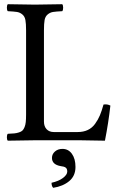

<svg xmlns="http://www.w3.org/2000/svg" viewBox="-20 -667 566 913"><path d="M276.9 41Q305.2 41 322 64.5Q338.9 87.9 338.9 127Q338.9 169.4 309.3 194.1Q279.8 218.8 232.9 226.1Q225.1 218.3 225.1 202.1Q259.8 194.3 279.8 179Q299.8 163.6 299.8 148.9Q299.8 135.3 292.2 129.9Q284.7 124.5 269 123Q227.1 115.7 227.1 84Q227.1 65.9 241.2 53.5Q255.4 41 276.9 41ZM147 0Q65.9 1 17.1 2Q12.7 -2.4 12.7 -14.4Q12.7 -26.4 17.1 -30.8Q37.1 -31.7 48.1 -32.7Q59.1 -33.7 70.3 -37.4Q81.5 -41 86.9 -46.4Q92.3 -51.8 96.7 -62.3Q101.1 -72.8 102.5 -86.7Q104 -100.6 104 -122.1V-522.9Q104 -554.7 100.8 -571.8Q97.7 -588.9 86.2 -598.4Q74.7 -607.9 60.8 -610.1Q46.9 -612.3 17.1 -613.8Q12.7 -618.2 12.7 -630.4Q12.7 -642.6 17.1 -647Q116.7 -645 146 -645Q178.2 -645 275.9 -647Q280.3 -642.6 280.3 -630.4Q280.3 -618.2 275.9 -613.8Q246.1 -612.3 232.2 -610.1Q218.3 -607.9 206.8 -598.4Q195.3 -588.9 192.1 -571.8Q189 -554.7 189 -522.9V-88.9Q189 -65.9 201.7 -52.5Q214.4 -39.1 235.8 -39.1H349.1Q376.5 -39.1 397.2 -48.8Q418 -58.6 432.1 -78.1Q446.3 -97.7 455.1 -118.7Q463.9 -139.6 472.2 -169.9Q489.7 -172.9 504.9 -165Q495.6 -82 479 2Q387.2 0 359.9 0Z"/></svg>

Font: Linux Libertine G
Style: Regular
Weight: 400
Designer: Philipp H. Poll
Foundry: Philipp H. Poll
Version: Version 4.7.5